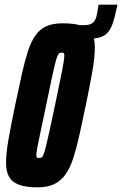

<svg xmlns="http://www.w3.org/2000/svg" viewBox="-20 -796 524 824"><path d="M268 -628 281 -688H340Q358 -688 369.5 -693Q381 -698 387.5 -709.5Q394 -721 397 -740L403 -776H484L481 -762Q472 -718 462 -691Q452 -664 436.5 -650.5Q421 -637 395 -632.5Q369 -628 326 -628ZM142 8Q92 8 62 -3Q32 -14 19 -37Q6 -60 6 -97Q6 -138 16.5 -198Q27 -258 44 -340Q60 -416 73 -474.5Q86 -533 99.5 -575Q113 -617 132 -644Q151 -671 179 -683.5Q207 -696 249 -696Q300 -696 330.5 -685.5Q361 -675 374 -652.5Q387 -630 387 -593Q387 -551 376.5 -490.5Q366 -430 349 -348Q334 -277 321.5 -220Q309 -163 295.5 -120.5Q282 -78 262.5 -49.5Q243 -21 214 -6.5Q185 8 142 8ZM148 -118Q154 -118 158 -120Q162 -122 166.5 -132.5Q171 -143 177 -167Q183 -191 192.5 -234Q202 -277 216 -344Q238 -448 247 -495Q256 -542 256 -557Q256 -564 254.5 -566.5Q253 -569 251 -569.5Q249 -570 245 -570Q239 -570 235 -568Q231 -566 226.5 -555.5Q222 -545 216 -521Q210 -497 201 -454.5Q192 -412 178 -344Q163 -274 154 -230.5Q145 -187 140.5 -164Q136 -141 136 -130Q136 -124 137.5 -121.5Q139 -119 142 -118.5Q145 -118 148 -118Z"/></svg>

Font: Saira UltraCondensed Black
Style: Italic
Weight: 900
Width: 1
Italic angle: -12°
Designer: Hector Gatti with collaboration of the Omnibus-Type team
Foundry: Omnibus-Type
Version: Version 1.101